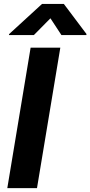

<svg xmlns="http://www.w3.org/2000/svg" viewBox="-20 -974 468 994"><path d="M292.3 -727.3 171.5 0H17.8L138.5 -727.3ZM155.5 -792.6H26.3L27.3 -797.6L197.8 -953.8H310.4L427.9 -797.6L426.8 -792.6H297.9L241.1 -879.3Z"/></svg>

Font: Karasuma Gothic
Style: Bold Italic
Weight: 700
Italic angle: 9.39998°
Designer: Rasmus Andersson / Ryoko Nishizuka
Foundry: Genbu
Version: Version 1.00